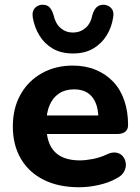

<svg xmlns="http://www.w3.org/2000/svg" viewBox="-20 -777 589 808"><path d="M313 11Q226 11 163.5 -20.5Q101 -52 67.5 -109.5Q34 -167 34 -245Q34 -321 66 -378.5Q98 -436 155.5 -468.5Q213 -501 286 -501Q339 -501 382 -483.5Q425 -466 456 -433.5Q487 -401 503 -354.5Q519 -308 519 -251Q519 -232 507 -222.5Q495 -213 472 -213H158V-291H410L394 -277Q394 -318 382 -345.5Q370 -373 347.5 -387Q325 -401 292 -401Q255 -401 229 -384Q203 -367 189 -335Q175 -303 175 -258V-250Q175 -174 210.5 -138Q246 -102 316 -102Q340 -102 371 -108Q402 -114 429 -127Q452 -138 470 -134.5Q488 -131 498 -118Q508 -105 509.5 -88Q511 -71 502 -54.5Q493 -38 472 -27Q438 -8 395.5 1.5Q353 11 313 11ZM287 -552Q237 -552 202 -572.5Q167 -593 146 -627.5Q125 -662 118 -703Q114 -727 125 -741Q136 -755 155 -757Q176 -758 187 -747.5Q198 -737 205 -715Q213 -678 235 -659Q257 -640 287 -640Q317 -640 339.5 -659Q362 -678 369 -715Q376 -737 387.5 -747.5Q399 -758 419 -757Q438 -755 449.5 -741Q461 -727 456 -703Q450 -662 428.5 -627.5Q407 -593 372 -572.5Q337 -552 287 -552Z"/></svg>

Font: Nunito ExtraLight ExtraBold
Style: Regular
Weight: 800
Version: Version 3.602